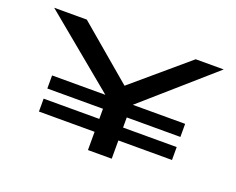

<svg xmlns="http://www.w3.org/2000/svg" viewBox="-102 -801 1204 979"><g transform="rotate(20 500.0 -311.5)"><path d="M579 0V-99H870V-169H579V-224H870V-295H586L960 -623H808L513 -372L217 -623H40L437 -295H148V-224H450V-169H148V-99H450V0Z"/></g></svg>

Font: Inconsolata UltraExpanded
Style: Bold
Weight: 700
Width: 9
Monospace: yes
Designer: Raph Levien, Cyreal, Brenton Simpson
Foundry: Raph Levien, Cyreal, Google
Version: Version 3.100